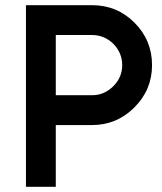

<svg xmlns="http://www.w3.org/2000/svg" viewBox="-20 -720 623 740"><path d="M195 -585H335Q382 -585 417 -551Q451 -516 451 -469Q451 -422 417 -388Q382 -353 335 -353H195ZM80 -700V0H195V-238H335Q430 -238 498 -306Q566 -374 566 -469Q566 -565 498 -633Q431 -700 335 -700Z"/></svg>

Font: Unageo
Style: SemiBold
Weight: 600
Designer: Richard Sepsi
Foundry: Richard Sepsi
Version: Version 2.000